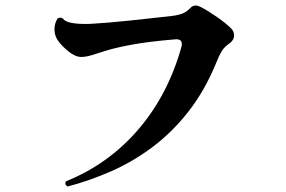

<svg xmlns="http://www.w3.org/2000/svg" viewBox="-20 -696 1040 698"><path d="M226 -18Q213 -25 220 -37Q374 -99 482.5 -225Q591 -351 640 -527Q641 -530 641 -536Q641 -555 617 -553Q521 -545 461.5 -534Q402 -523 368 -512.5Q334 -502 313.5 -495.5Q293 -489 275 -489Q254 -489 229 -509Q204 -529 189 -551Q178 -568 178 -589Q178 -611 189 -628Q193 -632 199 -632Q205 -632 209 -628Q216 -618 237 -613.5Q258 -609 286 -609Q294 -609 302 -609Q310 -609 319 -610Q339 -611 375.5 -614Q412 -617 454.5 -621.5Q497 -626 537 -630.5Q577 -635 604 -638Q624 -640 641 -646Q658 -652 671 -666Q680 -676 691 -676Q696 -676 701.5 -674Q707 -672 711 -670Q736 -657 769 -634Q802 -611 821 -592Q831 -581 831 -568Q831 -550 814 -538Q795 -525 786 -510Q777 -495 767 -470Q725 -367 665.5 -291Q606 -215 534.5 -161.5Q463 -108 384.5 -73.5Q306 -39 226 -18Z"/></svg>

Font: Zen Antique
Style: Regular
Weight: 400
Designer: Yoshimichi Ohira
Foundry: Positype
Version: Version 1.001